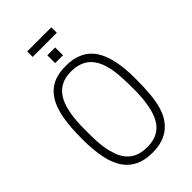

<svg xmlns="http://www.w3.org/2000/svg" viewBox="-302 -1135 1247 1247"><g transform="rotate(-45 321.5 -511.5)"><path d="M321 9Q253 9 203.5 -14Q154 -37 122 -84Q90 -131 75 -204Q60 -277 60 -377Q60 -481 73 -558.5Q86 -636 117 -687Q148 -738 197.5 -763.5Q247 -789 321 -789Q457 -789 520 -697Q583 -605 583 -410Q583 -334 578 -276.5Q573 -219 561.5 -175Q550 -131 530.5 -98.5Q511 -66 483 -42Q423 9 321 9ZM325 -41Q431 -41 479 -121Q527 -201 527 -370Q527 -423 525 -468.5Q523 -514 516 -555Q498 -651 449.5 -695Q401 -739 318 -739Q215 -739 165.5 -661Q116 -583 116 -410Q116 -370 116.5 -337.5Q117 -305 119.5 -277.5Q122 -250 126.5 -226Q131 -202 139 -178Q179 -41 320 -41ZM357 -850H285V-922H357ZM432 -982H210V-1032H432Z"/></g></svg>

Font: Tanohe Sans Light
Style: Regular
Weight: 300
Designer: Village Type and Design LLC & Cristiano Sobral
Foundry: Cooper Hewitt Smithsonian Design Museum
Version: Version 1.00;September 29, 2021;FontCreator 13.0.0.2655 64-b